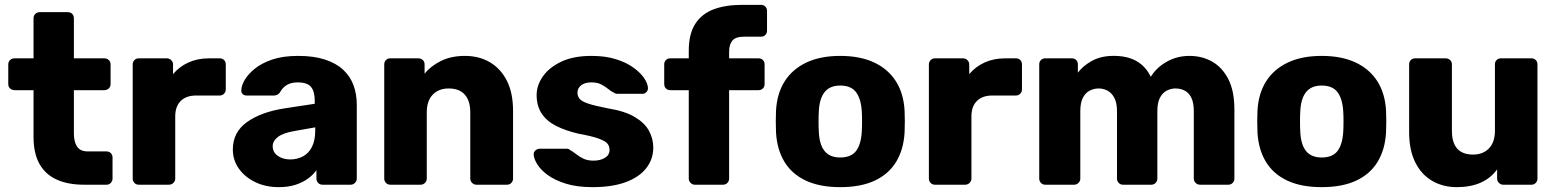

<svg xmlns="http://www.w3.org/2000/svg" viewBox="-20 -760 6405 790"><path d="M325 0Q261 0 214.5 -20.5Q168 -41 143 -84.5Q118 -128 118 -197V-389H40Q29 -389 21.5 -396Q14 -403 14 -414V-495Q14 -506 21.5 -513Q29 -520 40 -520H118V-685Q118 -696 125.5 -703Q133 -710 143 -710H259Q270 -710 277 -703Q284 -696 284 -685V-520H409Q420 -520 427.5 -513Q435 -506 435 -495V-414Q435 -403 427.5 -396Q420 -389 409 -389H284V-211Q284 -177 297 -157Q310 -137 341 -137H418Q429 -137 436 -130Q443 -123 443 -112V-25Q443 -15 436 -7.5Q429 0 418 0Z M551 0Q540 0 533 -7.5Q526 -15 526 -25V-495Q526 -505 533 -512.5Q540 -520 551 -520H666Q677 -520 684.5 -512.5Q692 -505 692 -495V-455Q718 -486 755.5 -503Q793 -520 840 -520H884Q895 -520 902 -513Q909 -506 909 -495V-392Q909 -382 902 -374.5Q895 -367 884 -367H787Q746 -367 723.5 -344.5Q701 -322 701 -281V-25Q701 -15 693.5 -7.5Q686 0 675 0Z M1127 10Q1073 10 1030.5 -10.5Q988 -31 963 -66Q938 -101 938 -145Q938 -216 996 -257.5Q1054 -299 1150 -314L1275 -333V-347Q1275 -383 1260 -402Q1245 -421 1205 -421Q1177 -421 1159.5 -410Q1142 -399 1132 -380Q1123 -367 1107 -367H995Q984 -367 978 -373.5Q972 -380 973 -389Q973 -407 986.5 -430.5Q1000 -454 1028 -477Q1056 -500 1100 -515Q1144 -530 1207 -530Q1271 -530 1317 -515Q1363 -500 1392 -473Q1421 -446 1434.5 -409.5Q1448 -373 1448 -329V-25Q1448 -15 1440.5 -7.5Q1433 0 1423 0H1307Q1296 0 1289 -7.5Q1282 -15 1282 -25V-60Q1269 -41 1247 -25Q1225 -9 1195.5 0.5Q1166 10 1127 10ZM1174 -104Q1203 -104 1226.5 -116.5Q1250 -129 1263.5 -155.5Q1277 -182 1277 -222V-236L1192 -221Q1145 -213 1123.5 -196.5Q1102 -180 1102 -158Q1102 -141 1112 -129Q1122 -117 1138.5 -110.5Q1155 -104 1174 -104Z M1586 0Q1575 0 1568 -7.5Q1561 -15 1561 -25V-495Q1561 -506 1568 -513Q1575 -520 1586 -520H1701Q1712 -520 1719.5 -513Q1727 -506 1727 -495V-457Q1752 -488 1794 -509Q1836 -530 1893 -530Q1951 -530 1995.5 -504Q2040 -478 2065.5 -428Q2091 -378 2091 -304V-25Q2091 -15 2084 -7.5Q2077 0 2066 0H1940Q1930 0 1922.5 -7.5Q1915 -15 1915 -25V-298Q1915 -345 1892.5 -370.5Q1870 -396 1826 -396Q1785 -396 1760.5 -370.5Q1736 -345 1736 -298V-25Q1736 -15 1728.5 -7.5Q1721 0 1711 0Z M2418 10Q2353 10 2307.5 -4.5Q2262 -19 2233.5 -40Q2205 -61 2191 -83.5Q2177 -106 2176 -123Q2175 -134 2183 -141Q2191 -148 2200 -148H2314Q2317 -148 2319.5 -147Q2322 -146 2325 -143Q2338 -136 2351 -125.5Q2364 -115 2381 -107Q2398 -99 2422 -99Q2450 -99 2469 -110.5Q2488 -122 2488 -143Q2488 -159 2479 -169.5Q2470 -180 2442.5 -190Q2415 -200 2360 -210Q2308 -222 2269 -241.5Q2230 -261 2209 -292.5Q2188 -324 2188 -369Q2188 -409 2214 -446Q2240 -483 2290 -506.5Q2340 -530 2414 -530Q2471 -530 2514 -516.5Q2557 -503 2586 -482Q2615 -461 2630 -439Q2645 -417 2646 -399Q2647 -389 2640 -381.5Q2633 -374 2624 -374H2520Q2516 -374 2512 -375.5Q2508 -377 2505 -379Q2493 -385 2481 -395Q2469 -405 2453 -413Q2437 -421 2413 -421Q2386 -421 2371 -409Q2356 -397 2356 -378Q2356 -365 2364.5 -354Q2373 -343 2399.5 -334Q2426 -325 2482 -314Q2551 -303 2592 -278.5Q2633 -254 2650.5 -221.5Q2668 -189 2668 -153Q2668 -105 2639 -68Q2610 -31 2554.5 -10.5Q2499 10 2418 10Z M2839 0Q2829 0 2821.5 -7.5Q2814 -15 2814 -25V-389H2738Q2727 -389 2720 -396Q2713 -403 2713 -414V-495Q2713 -506 2720 -513Q2727 -520 2738 -520H2814V-552Q2814 -620 2840.5 -661.5Q2867 -703 2916 -721.5Q2965 -740 3033 -740H3111Q3122 -740 3129 -733Q3136 -726 3136 -715V-634Q3136 -623 3129 -616Q3122 -609 3111 -609H3041Q3007 -609 2993.5 -593Q2980 -577 2980 -547V-520H3101Q3112 -520 3119 -513Q3126 -506 3126 -495V-414Q3126 -403 3119 -396Q3112 -389 3101 -389H2980V-25Q2980 -15 2973 -7.5Q2966 0 2955 0Z M3437 10Q3353 10 3295.5 -17Q3238 -44 3207.5 -94.5Q3177 -145 3173 -215Q3172 -235 3172 -260.5Q3172 -286 3173 -305Q3177 -376 3209 -426Q3241 -476 3298.5 -503Q3356 -530 3437 -530Q3519 -530 3576.5 -503Q3634 -476 3666 -426Q3698 -376 3702 -305Q3703 -286 3703 -260.5Q3703 -235 3702 -215Q3698 -145 3667.5 -94.5Q3637 -44 3579.5 -17Q3522 10 3437 10ZM3437 -112Q3482 -112 3502.5 -139Q3523 -166 3526 -220Q3527 -235 3527 -260Q3527 -285 3526 -300Q3523 -353 3502.5 -380.5Q3482 -408 3437 -408Q3394 -408 3372.5 -380.5Q3351 -353 3349 -300Q3348 -285 3348 -260Q3348 -235 3349 -220Q3351 -166 3372.5 -139Q3394 -112 3437 -112Z M3827 0Q3816 0 3809 -7.5Q3802 -15 3802 -25V-495Q3802 -505 3809 -512.5Q3816 -520 3827 -520H3942Q3953 -520 3960.5 -512.5Q3968 -505 3968 -495V-455Q3994 -486 4031.5 -503Q4069 -520 4116 -520H4160Q4171 -520 4178 -513Q4185 -506 4185 -495V-392Q4185 -382 4178 -374.5Q4171 -367 4160 -367H4063Q4022 -367 3999.5 -344.5Q3977 -322 3977 -281V-25Q3977 -15 3969.5 -7.5Q3962 0 3951 0Z M4281 0Q4270 0 4263 -7.5Q4256 -15 4256 -25V-495Q4256 -506 4263 -513Q4270 -520 4281 -520H4390Q4401 -520 4408 -513Q4415 -506 4415 -495V-461Q4435 -488 4471 -508.5Q4507 -529 4556 -530Q4672 -533 4715 -444Q4738 -482 4780.5 -506Q4823 -530 4874 -530Q4926 -530 4967.5 -506.5Q5009 -483 5034 -434.5Q5059 -386 5059 -309V-25Q5059 -15 5052 -7.5Q5045 0 5034 0H4918Q4907 0 4899.5 -7.5Q4892 -15 4892 -25V-302Q4892 -337 4882 -357.5Q4872 -378 4855 -387Q4838 -396 4816 -396Q4798 -396 4780.5 -387Q4763 -378 4752.5 -357.5Q4742 -337 4742 -302V-25Q4742 -15 4735 -7.5Q4728 0 4717 0H4601Q4590 0 4583 -7.5Q4576 -15 4576 -25V-302Q4576 -337 4565 -357.5Q4554 -378 4537 -387Q4520 -396 4500 -396Q4481 -396 4463.5 -387Q4446 -378 4435.5 -357.5Q4425 -337 4425 -303V-25Q4425 -15 4417.5 -7.5Q4410 0 4400 0Z M5418 10Q5334 10 5276.5 -17Q5219 -44 5188.5 -94.5Q5158 -145 5154 -215Q5153 -235 5153 -260.5Q5153 -286 5154 -305Q5158 -376 5190 -426Q5222 -476 5279.5 -503Q5337 -530 5418 -530Q5500 -530 5557.5 -503Q5615 -476 5647 -426Q5679 -376 5683 -305Q5684 -286 5684 -260.5Q5684 -235 5683 -215Q5679 -145 5648.5 -94.5Q5618 -44 5560.5 -17Q5503 10 5418 10ZM5418 -112Q5463 -112 5483.5 -139Q5504 -166 5507 -220Q5508 -235 5508 -260Q5508 -285 5507 -300Q5504 -353 5483.5 -380.5Q5463 -408 5418 -408Q5375 -408 5353.5 -380.5Q5332 -353 5330 -300Q5329 -285 5329 -260Q5329 -235 5330 -220Q5332 -166 5353.5 -139Q5375 -112 5418 -112Z M5974 10Q5917 10 5872.5 -16Q5828 -42 5803 -92.5Q5778 -143 5778 -216V-495Q5778 -506 5785 -513Q5792 -520 5803 -520H5928Q5939 -520 5946.5 -513Q5954 -506 5954 -495V-222Q5954 -124 6041 -124Q6082 -124 6106.5 -149.5Q6131 -175 6131 -222V-495Q6131 -506 6138 -513Q6145 -520 6156 -520H6281Q6292 -520 6299 -513Q6306 -506 6306 -495V-25Q6306 -15 6299 -7.5Q6292 0 6281 0H6165Q6155 0 6147.5 -7.5Q6140 -15 6140 -25V-63Q6114 -27 6072.5 -8.5Q6031 10 5974 10Z"/></svg>

Font: Rubik
Style: Bold
Weight: 700
Designer: Hubert and Fischer
Foundry: Hubert and Fischer
Version: Version 2.300;gftools[0.9.30]